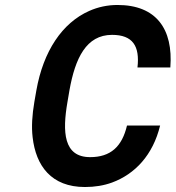

<svg xmlns="http://www.w3.org/2000/svg" viewBox="-20 -741 705 771"><path d="M342 -110C235 -110 230 -211 251 -332L259 -379C282 -507 326 -601 430 -601C513 -601 542 -556 532 -470H664C676 -625 607 -721 452 -721C412 -721 374 -713 338 -697C230 -649 154 -536 126 -378L118 -332C109 -279 106 -232 111 -190C124 -75 186 10 321 10C361 10 397 4 430 -8C522 -42 594 -118 623 -237H490C470 -152 424 -110 342 -110Z"/></svg>

Font: Asimov
Style: NarIt
Weight: 500
Designer: Google
Version: Version 2.000980; 2014